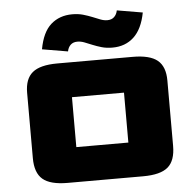

<svg xmlns="http://www.w3.org/2000/svg" viewBox="-52 -769 843 826"><g transform="rotate(-5 370.0 -355.5)"><path d="M67.1 -114V-396.7Q67.1 -456.5 100.1 -483.7Q133.1 -510.8 207.1 -510.8H532.8Q607.1 -510.8 640 -483.7Q672.8 -456.5 672.8 -396.7V-114Q672.8 -50.5 640.6 -22.8Q608.3 5 532.8 5H207.1Q132.3 5 99.7 -22.8Q67.1 -50.5 67.1 -114ZM257.6 -145.1Q257.6 -145.1 257.6 -145.1Q257.6 -145.1 257.6 -145.1H482.3Q482.3 -145.1 482.3 -145.1Q482.3 -145.1 482.3 -145.1V-360.7Q482.3 -360.7 482.3 -360.7Q482.3 -360.7 482.3 -360.7H257.6Q257.6 -360.7 257.6 -360.7Q257.6 -360.7 257.6 -360.7ZM147.1 -577.1Q160.3 -650.3 197.3 -683.1Q234.4 -715.9 289.7 -715.9Q315.4 -715.9 336.4 -709.9Q357.4 -703.8 375 -696.7Q392.6 -689.5 408 -683.5Q423.5 -677.4 438.4 -677.4Q456.8 -677.4 467.8 -687.9Q478.9 -698.3 482.3 -715.9L592.9 -697.1Q579.4 -626.5 542.6 -592.3Q505.8 -558 450.2 -558Q424.5 -558 403.5 -564Q382.6 -570.1 365 -577.4Q347.3 -584.7 331.9 -590.7Q316.5 -596.7 301.5 -596.7Q283.2 -596.7 272.2 -586.3Q261.2 -575.9 257.9 -558.3Z"/></g></svg>

Font: Science Gothic
Style: Regular
Weight: 400
Designer: Thomas Phinney, Vassil Kateliev, Brandon Buerkle
Foundry: Font Detective LLC
Version: Version 1.018